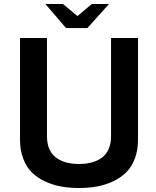

<svg xmlns="http://www.w3.org/2000/svg" viewBox="-20 -920 778 960"><path d="M214.8 -240.2Q214.8 -168 257.6 -134Q300.3 -100.1 375 -100.1Q449.7 -100.1 492.4 -134Q535.2 -168 535.2 -240.2V-730H669.9V-220.2Q669.9 -168 653.8 -126.2Q637.7 -84.5 610.4 -57.6Q583 -30.8 544.7 -12.9Q506.3 4.9 464.6 12.5Q422.9 20 375 20Q327.1 20 285.4 12.5Q243.7 4.9 205.3 -12.9Q167 -30.8 139.6 -57.6Q112.3 -84.5 96.2 -126.2Q80.1 -168 80.1 -220.2V-730H214.8ZM417 -779.8H310.1L207 -899.9H294.9L367.2 -839.8L439 -899.9H524.9Z"/></svg>

Font: Miedinger*
Style: Bold
Weight: 700
Version: Version 001.000